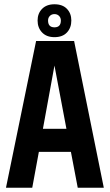

<svg xmlns="http://www.w3.org/2000/svg" viewBox="-20 -879 514 899"><path d="M205 -783Q205 -751 235 -751Q265 -751 265 -783Q265 -796 256.5 -804.5Q248 -813 235 -813Q222 -813 213.5 -804.5Q205 -796 205 -783ZM235 -705Q198 -705 177 -727Q156 -749 156 -783Q156 -816 177 -837.5Q198 -859 235 -859Q273 -859 293.5 -837.5Q314 -816 314 -783Q314 -749 293.5 -727Q273 -705 235 -705ZM181 -276H291L235 -572ZM344 0 312 -168H162L131 0H8L149 -687H327L466 0Z"/></svg>

Font: Khand ExtraBold
Style: Regular
Weight: 800
Designer: Sanchit Sawaria and Jyotish Sonowal (Devanagari), Satya Rajpurohit (Latin)
Foundry: Indian Type Foundry
Version: Version 2.000;PS 1.0;hotconv 1.0.79;makeotf.lib2.5.61930